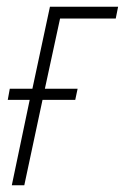

<svg xmlns="http://www.w3.org/2000/svg" viewBox="-20 -549 370 569"><path d="M15 0 68 -253H3L9 -286H76L128 -529H330L323 -494H158L113 -286H210L203 -253H106L52 0Z"/></svg>

Font: Noto Sans Condensed ExtraLight
Style: Italic
Weight: 200
Width: 3
Italic angle: -12°
Designer: Monotype Design Team
Foundry: Monotype Imaging Inc.
Version: Version 2.013; ttfautohint (v1.8.4.7-5d5b)